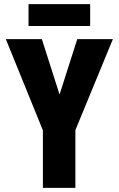

<svg xmlns="http://www.w3.org/2000/svg" viewBox="-20 -902 570 922"><path d="M186 0V-276L8 -714H181L266 -448L351 -714H522L342 -277V0ZM117 -777V-882H413V-777Z"/></svg>

Font: Noto Sans Mono Condensed Black
Style: Regular
Weight: 900
Width: 3
Designer: Monotype Design Team
Foundry: Monotype Imaging Inc.
Version: Version 2.014